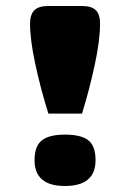

<svg xmlns="http://www.w3.org/2000/svg" viewBox="-20 -619 433 639"><path d="M80 -540Q80 -570 94 -584.5Q108 -599 140 -599H253Q285 -599 299 -585Q313 -571 313 -540Q313 -486 295.5 -404Q278 -322 253 -241H141Q115 -324 97.5 -405.5Q80 -487 80 -540ZM95 -86Q95 -133 119.5 -152Q144 -171 196 -171Q250 -171 274 -152Q298 -133 298 -86Q298 0 196 0Q95 0 95 -86Z"/></svg>

Font: Gold Bold
Style: Regular
Weight: 400
Designer: jaiki
Version: Version 1.000